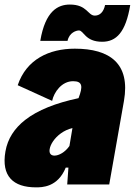

<svg xmlns="http://www.w3.org/2000/svg" viewBox="-30 -806 589 839"><path d="M416.5 -623.5C478 -623.5 519.5 -664.6 539.1 -784.2H429.2C422.4 -752 405.3 -737.8 384.3 -737.8C353.5 -737.8 351.1 -786.1 275.4 -786.1C223.6 -786.1 168 -758.8 146 -627.4H265.1C272.9 -664.1 303.7 -672.9 314.9 -672.9C336.4 -672.9 341.3 -623.5 416.5 -623.5ZM296.9 -593.3C185.1 -593.3 85.4 -546.9 47.4 -433.6L197.8 -365.2C206.1 -403.8 239.7 -451.2 289.6 -451.2C332 -451.2 332 -426.8 313.5 -377.9L313 -377C214.4 -356 135.3 -325.2 79.6 -281.7C33.2 -245.1 3.4 -200.2 -6.3 -144C-24.9 -36.6 27.3 12.7 127 12.7C152.3 12.7 222.2 13.2 257.3 -73.7H269L263.7 0H447.3L511.7 -365.2C540 -527.8 450.7 -593.3 296.9 -593.3ZM208 -126C193.4 -126 183.6 -134.8 187 -154.3C190.4 -175.3 207.5 -202.6 235.8 -223.1C250 -233.4 267.1 -241.7 286.6 -246.6L273.4 -168C254.4 -140.6 227.1 -126 208 -126Z"/></svg>

Font: Decalotype Black Italic
Style: Regular
Weight: 900
Italic angle: -10°
Designer: Alfredo Marco Pradil
Foundry: Alfredo Marco Pradil
Version: Version 1.0